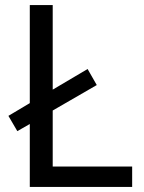

<svg xmlns="http://www.w3.org/2000/svg" viewBox="-20 -734 564 754"><path d="M97 0V-247L48 -219L13 -279L97 -329V-714H187V-382L324 -463L360 -400L187 -300V-80H499V0Z"/></svg>

Font: Noto Sans Manichaean
Style: Regular
Weight: 400
Designer: Monotype Design Team
Foundry: Monotype Imaging Inc.
Version: Version 2.005; ttfautohint (v1.8.4.7-5d5b)